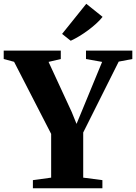

<svg xmlns="http://www.w3.org/2000/svg" viewBox="-40 -1016 734 1036"><path d="M236 -57.5V-293.5L36 -682.5L-20 -697.5V-743H288V-697.5L222 -682L347 -411.5L373 -347.5L399.5 -411.5L511 -682L424 -697.5V-743H674V-697.5L600.5 -683.5L409 -301V-57.5L512.5 -44V0H137.5V-44ZM341 -796.5 295 -833 425.5 -995.5 513.5 -925Q498.5 -906 478.2 -887.8Q458 -869.5 435 -852.5Q412 -835.5 388.5 -821.2Q365 -807 342.5 -796.5Z"/></svg>

Font: Merriweather 72pt ExtraBold
Style: Regular
Weight: 800
Version: Version 2.100